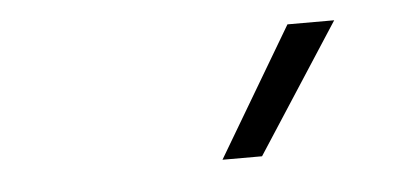

<svg xmlns="http://www.w3.org/2000/svg" viewBox="-28 -852 571 266"><g transform="rotate(-5 257.0 -718.5)"><path d="M272.5 -629 378.5 -808H443.5L327.5 -629Z"/></g></svg>

Font: Encode Sans Lt
Style: Regular
Weight: 300
Designer: Multiple Designers
Foundry: Impallari Type
Version: Version 3.002; ttfautohint (v1.8.3) -l 8 -r 50 -G 200 -x 14 